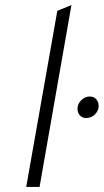

<svg xmlns="http://www.w3.org/2000/svg" viewBox="-20 -742 412 762"><path d="M84 0 207.5 -699 263.5 -722 137 0ZM321.5 -273.5Q306 -273.5 296.8 -284.5Q287.5 -295.5 287.5 -310Q287.5 -329.5 302.5 -344.2Q317.5 -359 336.5 -359Q353 -359 362.2 -348Q371.5 -337 371.5 -321.5Q371.5 -302.5 356.8 -288Q342 -273.5 321.5 -273.5Z"/></svg>

Font: Overpass ExtraLight
Style: Italic
Weight: 250
Italic angle: -10°
Designer: Delve Withrington, Dave Bailey, Thomas Jockin
Foundry: Delve Fonts LLC
Version: Version 4.000